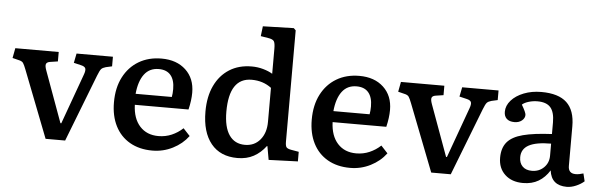

<svg xmlns="http://www.w3.org/2000/svg" viewBox="-49 -934 3484 1115"><g transform="rotate(5 1693.0 -376.0)"><path d="M243 0 91 -391Q81 -417 74 -427.5Q67 -438 47 -442L11 -451L22 -509H275V-454L229 -447Q211 -444 207 -433Q203 -422 212 -397L321 -98H326L432 -391Q441 -415 437 -427Q433 -439 410 -444L368 -454L379 -509H591V-453L555 -445Q537 -440 529 -431.5Q521 -423 509 -392L357 0Z M866 14Q790 14 734.5 -18Q679 -50 649.5 -108.5Q620 -167 620 -246Q620 -331 652 -393Q684 -455 741 -489Q798 -523 874 -523Q962 -523 1015 -473.5Q1068 -424 1068 -341Q1068 -296 1055 -242H742Q745 -162 785.5 -117.5Q826 -73 894 -73Q935 -73 971 -88.5Q1007 -104 1036 -131L1075 -89Q1040 -42 984.5 -14Q929 14 866 14ZM741 -306H952Q956 -326 956 -352Q956 -405 932.5 -433Q909 -461 863 -461Q809 -461 778.5 -420.5Q748 -380 741 -306Z M1362 14Q1262 14 1208 -52.5Q1154 -119 1154 -239Q1154 -326 1184 -389.5Q1214 -453 1269 -488Q1324 -523 1400 -523Q1434 -523 1466 -514Q1498 -505 1521 -491V-637Q1521 -670 1513.5 -681Q1506 -692 1479 -696L1436 -703L1443 -761L1623 -766L1635 -754V-106Q1635 -82 1641 -73.5Q1647 -65 1668 -61L1714 -53V3L1544 9L1530 -70H1527Q1497 -30 1456.5 -8Q1416 14 1362 14ZM1399 -66Q1454 -66 1487.5 -106Q1521 -146 1521 -211V-409Q1472 -446 1406 -446Q1275 -446 1275 -249Q1275 -159 1307 -112.5Q1339 -66 1399 -66Z M2019 14Q1943 14 1887.5 -18Q1832 -50 1802.5 -108.5Q1773 -167 1773 -246Q1773 -331 1805 -393Q1837 -455 1894 -489Q1951 -523 2027 -523Q2115 -523 2168 -473.5Q2221 -424 2221 -341Q2221 -296 2208 -242H1895Q1898 -162 1938.5 -117.5Q1979 -73 2047 -73Q2088 -73 2124 -88.5Q2160 -104 2189 -131L2228 -89Q2193 -42 2137.5 -14Q2082 14 2019 14ZM1894 -306H2105Q2109 -326 2109 -352Q2109 -405 2085.5 -433Q2062 -461 2016 -461Q1962 -461 1931.5 -420.5Q1901 -380 1894 -306Z M2491 0 2339 -391Q2329 -417 2322 -427.5Q2315 -438 2295 -442L2259 -451L2270 -509H2523V-454L2477 -447Q2459 -444 2455 -433Q2451 -422 2460 -397L2569 -98H2574L2680 -391Q2689 -415 2685 -427Q2681 -439 2658 -444L2616 -454L2627 -509H2839V-453L2803 -445Q2785 -440 2777 -431.5Q2769 -423 2757 -392L2605 0Z M3027 14Q2961 14 2921.5 -23Q2882 -60 2882 -121Q2882 -178 2910.5 -212Q2939 -246 3002 -262.5Q3065 -279 3170 -284V-352Q3170 -411 3146.5 -438.5Q3123 -466 3070 -466Q3044 -466 3019 -458.5Q2994 -451 2981 -439Q3007 -395 3007 -381Q3007 -362 2990 -348Q2973 -334 2947 -334Q2917 -334 2901.5 -348.5Q2886 -363 2886 -389Q2886 -425 2913 -455.5Q2940 -486 2986 -504Q3032 -522 3088 -522Q3188 -522 3236 -477Q3284 -432 3284 -339V-108Q3284 -64 3327 -64Q3347 -64 3372 -72L3383 -27Q3364 -10 3336 2Q3308 14 3282 14Q3192 14 3181 -73Q3155 -31 3117 -8.5Q3079 14 3027 14ZM3072 -61Q3114 -61 3142 -88.5Q3170 -116 3170 -158V-228Q3083 -228 3040.5 -205Q2998 -182 2998 -134Q2998 -100 3017.5 -80.5Q3037 -61 3072 -61Z"/></g></svg>

Font: Literata Medium
Style: Regular
Weight: 500
Designer: Latin by Veronika Burian and Jose Scaglione. Greek by Irene Vlachou. Cyrillic by Vera Evstafieva.
Foundry: TypeTogether
Version: Version 3.103; ttfautohint (v1.8.4.7-5d5b);gftools[0.9.29]